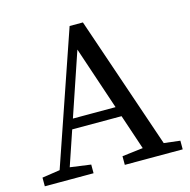

<svg xmlns="http://www.w3.org/2000/svg" viewBox="-100 -773 865 872"><g transform="rotate(-15 332.0 -337.0)"><path d="M5.2 0H234.4V-40.8L125.2 -55.8H105.4L5.2 -40.8V0ZM70.8 0H118.5L308.8 -561.5L497.2 0H594.6L364.9 -674.1H302.4L70.8 0ZM169.9 -217.4H472.3L456 -264.1H186L169.9 -217.4ZM381.3 0H653.5V-40.7L529.2 -55.7H506.6L381.3 -40.7V0Z"/></g></svg>

Font: Source Serif Variable
Style: Regular
Weight: 389
Designer: Frank Grießhammer
Foundry: Adobe Systems Incorporated
Version: Version 3.001;hotconv 1.0.111;makeotfexe 2.5.65597